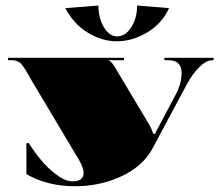

<svg xmlns="http://www.w3.org/2000/svg" viewBox="-20 -661 792 686"><path d="M213.3 -632 331.7 -641.2Q331.7 -595.7 351.4 -563.4Q371.1 -531 398.6 -531Q427.9 -531 448.9 -563.4Q469.8 -595.7 469.8 -641.2L583.9 -632Q559.4 -577.4 506.6 -545.5Q453.7 -513.5 397.7 -513.5Q344.8 -513.5 294.4 -543.9Q243.9 -574.3 213.3 -632ZM74.3 -38.9V-149.5H83Q102.3 -118.9 125.7 -90.3Q149 -61.6 180.9 -37.4Q212.8 -13.1 238.6 -13.1Q278.8 -13.1 278.8 -43.3Q278.8 -59.9 262.2 -89.6L90.5 -377.6Q86.5 -384.6 79.1 -397.7Q71.7 -410.8 68.6 -415.4Q65.6 -420 59.7 -427.9Q53.8 -435.8 49.4 -438.4Q45 -441 38.2 -443.4Q31.5 -445.8 23.2 -445.8H8.7V-454.5H423.1V-445.8H369.8V-444.1Q374.6 -442.3 379.4 -436.8Q384.2 -431.4 387.7 -425.9Q391.2 -420.5 397.7 -408.9Q404.3 -397.3 409.1 -389.9L514 -214.2Q522.7 -199.3 527.5 -183.1H534.1Q535 -186.6 549.8 -213.7L605.3 -318.2Q628.9 -361.5 628.9 -399.5Q628.9 -445.8 582.2 -445.8H567.3V-454.5H743V-445.8H738.6Q716.8 -445.8 692.1 -421.3Q667.4 -396.9 646.9 -358.4L521.4 -124.1Q485.6 -63.4 410.2 -29.5Q334.8 4.4 248.7 4.4Q149 4.4 74.3 -38.9Z"/></svg>

Font: FoglihtenBlackPcs
Style: BlackPcs
Weight: 900
Version: Version 0.75